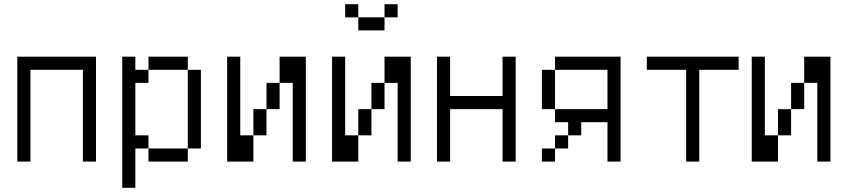

<svg xmlns="http://www.w3.org/2000/svg" viewBox="-20 -770 4040 915"><path d="M62.5 -500Q62.5 -500 62.5 0H125V-437.5H375V0H437.5Q437.5 0 437.5 -500Z M562.5 -500Q562.5 -500 562.5 125H625V-62.5H687.5V0H875V-62.5H687.5V-125H625Q625 -125 625 -375H687.5V-437.5H625V-500ZM875 -62.5H937.5Q937.5 -62.5 937.5 -437.5H875Q875 -437.5 875 -62.5ZM687.5 -437.5H875V-500H687.5Z M1062.5 -500Q1062.5 -500 1062.5 0H1187.5Q1187.5 0 1187.5 -125H1125Q1125 -125 1125 -500ZM1375 -375Q1375 -375 1375 0H1437.5Q1437.5 0 1437.5 -500H1312.5Q1312.5 -500 1312.5 -375H1250Q1250 -375 1250 -250H1187.5Q1187.5 -250 1187.5 -125H1250Q1250 -125 1250 -250H1312.5Q1312.5 -250 1312.5 -375Z M1875 -687.5V-750H1812.5V-687.5H1687.5V-625H1812.5V-687.5ZM1562.5 -500Q1562.5 -500 1562.5 0H1687.5Q1687.5 0 1687.5 -125H1625Q1625 -125 1625 -500ZM1875 -375Q1875 -375 1875 0H1937.5Q1937.5 0 1937.5 -500H1812.5Q1812.5 -500 1812.5 -375H1750Q1750 -375 1750 -250H1687.5Q1687.5 -250 1687.5 -125H1750Q1750 -125 1750 -250H1812.5Q1812.5 -250 1812.5 -375ZM1687.5 -687.5V-750H1625V-687.5Z M2062.5 -500Q2062.5 -500 2062.5 0H2125Q2125 0 2125 -250H2375Q2375 -250 2375 0H2437.5Q2437.5 0 2437.5 -500H2375V-312.5H2125V-500Z M2625 -62.5H2562.5V0H2625ZM2625 -62.5H2687.5V-125H2625ZM2875 -187.5V0H2937.5Q2937.5 0 2937.5 -500H2625V-437.5H2562.5V-250H2625V-187.5H2687.5V-125H2750V-187.5ZM2625 -250V-437.5H2875V-250Z M3500 -437.5V-500H3062.5V-437.5H3250V0H3312.5V-437.5Z M3562.5 -500Q3562.5 -500 3562.5 0H3687.5Q3687.5 0 3687.5 -125H3625Q3625 -125 3625 -500ZM3875 -375Q3875 -375 3875 0H3937.5Q3937.5 0 3937.5 -500H3812.5Q3812.5 -500 3812.5 -375H3750Q3750 -375 3750 -250H3687.5Q3687.5 -250 3687.5 -125H3750Q3750 -125 3750 -250H3812.5Q3812.5 -250 3812.5 -375Z"/></svg>

Font: CalcUnifontExMono
Style: Regular
Weight: 500
Version: Version 15.0.06